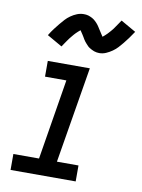

<svg xmlns="http://www.w3.org/2000/svg" viewBox="-86 -819 647 877"><g transform="rotate(10 238.0 -380.0)"><path d="M25 0V-74H144L205 -447H106V-520H301L227 -74H327V0ZM156 -596 86 -636Q97 -654 108 -668.5Q119 -683 129 -695Q139 -707 148.5 -717.5Q158 -728 171.5 -737.5Q185 -747 200 -753Q215 -759 231 -759Q236 -759 241.5 -758.5Q247 -758 252 -756.5Q257 -755 261.5 -753Q266 -751 271 -748.5Q276 -746 279.5 -743Q283 -740 286.5 -737Q290 -734 294 -729.5Q298 -725 301 -721Q304 -717 306.5 -713Q309 -709 311.5 -705Q314 -701 317 -696.5Q320 -692 322.5 -688Q325 -684 328 -679.5Q331 -675 333 -672Q337 -675 343 -680.5Q349 -686 352.5 -689.5Q356 -693 359.5 -697Q363 -701 367.5 -706Q372 -711 376.5 -717Q381 -723 385.5 -730Q390 -737 395.5 -744.5Q401 -752 406 -760L476 -720Q464 -702 453.5 -687.5Q443 -673 433 -661Q423 -649 413.5 -638.5Q404 -628 390.5 -618.5Q377 -609 362 -602.5Q347 -596 331 -596Q325 -596 319 -597Q313 -598 307 -600Q301 -602 295.5 -605Q290 -608 285 -611Q280 -614 276 -618Q272 -622 267.5 -627Q263 -632 259.5 -636.5Q256 -641 253 -646Q250 -651 247.5 -655.5Q245 -660 241 -666Q237 -672 234 -676.5Q231 -681 229 -684Q225 -681 219 -675.5Q213 -670 209.5 -666.5Q206 -663 202.5 -659Q199 -655 194.5 -649.5Q190 -644 185.5 -638.5Q181 -633 176.5 -626Q172 -619 166.5 -611.5Q161 -604 156 -596Z"/></g></svg>

Font: Iosevka Etoile Oblique
Style: Regular
Weight: 400
Italic angle: -9°
Designer: Belleve Invis
Foundry: Belleve Invis
Version: Version 15.5.2; ttfautohint (v1.8.4)